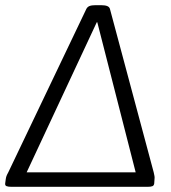

<svg xmlns="http://www.w3.org/2000/svg" viewBox="-28 -722 661 742"><path d="M17 0Q4 0 -2.5 -2.5Q-9 -5 -8 -13L-6 -28Q-5 -36 -3 -41.5Q-1 -47 4 -56L305 -686Q309 -695 317.5 -698.5Q326 -702 341 -702H362Q378 -702 386.5 -698.5Q395 -695 397 -687L566 -56Q568 -47 569 -41.5Q570 -36 569 -28L568 -13Q567 -5 561 -2.5Q555 0 542 0ZM61 -26 34 -56H535L504 -26L348 -636H346Z"/></svg>

Font: Asap Light
Style: Italic
Weight: 300
Italic angle: -6°
Designer: Pablo Cosgaya
Foundry: Omnibus-Type
Version: Version 3.001